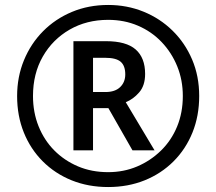

<svg xmlns="http://www.w3.org/2000/svg" viewBox="-20 -744 872 774"><path d="M276 -138V-578H407Q489 -578 527 -544.5Q565 -511 565 -446Q565 -399 541 -371.5Q517 -344 487 -332L603 -138H514L417 -308H355V-138ZM405 -373Q444 -373 464.5 -393Q485 -413 485 -444Q485 -479 466.5 -495Q448 -511 404 -511H355V-373ZM416 10Q336 10 269 -17Q202 -44 152.5 -93.5Q103 -143 76 -210Q49 -277 49 -357Q49 -434 76.5 -501Q104 -568 153.5 -618Q203 -668 270 -696Q337 -724 416 -724Q492 -724 558.5 -697Q625 -670 675.5 -620.5Q726 -571 754.5 -504Q783 -437 783 -357Q783 -277 756 -210Q729 -143 679.5 -93.5Q630 -44 563 -17Q496 10 416 10ZM416 -50Q479 -50 533 -73Q587 -96 629 -137Q671 -178 694 -234Q717 -290 717 -357Q717 -421 694.5 -476.5Q672 -532 631.5 -574.5Q591 -617 536 -640.5Q481 -664 416 -664Q329 -664 260.5 -624.5Q192 -585 152.5 -516Q113 -447 113 -357Q113 -291 135.5 -235Q158 -179 198.5 -138Q239 -97 294 -73.5Q349 -50 416 -50Z"/></svg>

Font: Noto Sans Adlam SemiBold
Style: Regular
Weight: 600
Version: Version 3.001